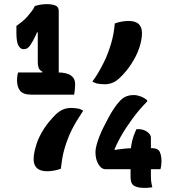

<svg xmlns="http://www.w3.org/2000/svg" viewBox="-20 -813 840 925"><path d="M425 -420Q442 -443 455 -465.5Q468 -488 479.5 -511Q491 -534 499.5 -556.5Q508 -579 515 -602.5Q522 -626 526.5 -650.5Q531 -675 533 -700Q541 -703 548.5 -705Q556 -707 564 -708.5Q572 -710 580.5 -711Q589 -712 598 -712Q633 -712 648.5 -697Q664 -682 664 -654Q664 -637 660.5 -618.5Q657 -600 650.5 -581Q644 -562 634.5 -543Q625 -524 613 -505.5Q601 -487 587 -470Q573 -453 556 -437Q539 -421 521.5 -414Q504 -407 484 -407Q474 -407 466 -408Q458 -409 451 -410Q444 -411 437.5 -414Q431 -417 425 -420ZM381 -280Q366 -257 352 -234.5Q338 -212 326.5 -189Q315 -166 306.5 -143.5Q298 -121 291 -97.5Q284 -74 280 -49.5Q276 -25 273 0Q265 3 257.5 5Q250 7 242 8.5Q234 10 225.5 11Q217 12 208 12Q174 12 158 -3Q142 -18 142 -46Q142 -63 146 -81.5Q150 -100 156 -119Q162 -138 171.5 -157Q181 -176 193 -194.5Q205 -213 220 -230.5Q235 -248 250 -263Q268 -279 285 -286Q302 -293 323 -293Q332 -293 340 -292Q348 -291 355.5 -290Q363 -289 369 -286Q375 -283 381 -280ZM714 89Q710 90 705 90.5Q700 91 695.5 91.5Q691 92 685 92Q679 92 671 92Q643 92 626 82Q609 72 609 40V-70Q609 -86 611 -101.5Q613 -117 616.5 -132.5Q620 -148 625.5 -163Q631 -178 638 -191H644Q671 -191 689 -178Q707 -165 707 -150V34Q707 52 709 65.5Q711 79 714 89ZM753 2H488Q468 2 454 -22Q440 -46 440 -78V-82Q440 -94 445 -113.5Q450 -133 459 -156Q468 -179 480 -202.5Q492 -226 504 -248.5Q516 -271 528.5 -289.5Q541 -308 551 -319Q568 -340 585.5 -347.5Q603 -355 624 -355Q634 -355 642.5 -353Q651 -351 659 -348Q667 -345 674.5 -340.5Q682 -336 689 -330V-324Q670 -305 652 -284Q634 -263 618 -241Q602 -219 587.5 -197Q573 -175 560.5 -152.5Q548 -130 538 -108Q528 -86 520 -64L532 -127V-61L502 -85Q527 -90 547 -93Q567 -96 586 -97.5Q605 -99 626 -99H715Q741 -99 749.5 -81.5Q758 -64 758 -36Q758 -31 757.5 -25.5Q757 -20 756.5 -15.5Q756 -11 755 -6.5Q754 -2 753 2ZM67 -464H257Q301 -464 321.5 -449.5Q342 -435 342 -408Q342 -403 341.5 -396Q341 -389 340.5 -381.5Q340 -374 339 -368Q338 -362 337 -357H132Q92 -357 77 -375.5Q62 -394 62 -427Q62 -433 62.5 -437.5Q63 -442 63.5 -446.5Q64 -451 65 -455Q66 -459 67 -464ZM263 -443H179L184 -468Q176 -472 171.5 -477Q167 -482 164.5 -491.5Q162 -501 162 -515Q162 -522 162 -537.5Q162 -553 162 -573Q162 -593 162 -613.5Q162 -634 162 -651Q162 -668 162 -678L177 -657H144L163 -671Q159 -658 153 -644.5Q147 -631 140 -618.5Q133 -606 125 -594Q119 -586 112 -581Q105 -576 93 -576Q79 -576 69 -593Q59 -610 59 -656V-688Q73 -698 85.5 -708Q98 -718 109 -730Q120 -743 130.5 -756Q141 -769 148 -784Q154 -786 160.5 -787.5Q167 -789 174.5 -790.5Q182 -792 190.5 -792.5Q199 -793 206 -793Q231 -793 247 -786.5Q263 -780 263 -760Q263 -749 263 -726.5Q263 -704 263 -673.5Q263 -643 263 -610.5Q263 -578 263 -545.5Q263 -513 263 -486.5Q263 -460 263 -443Z"/></svg>

Font: Recursive Casual
Style: Bold
Weight: 700
Version: Version 1.085